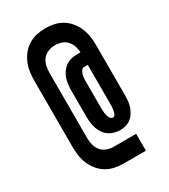

<svg xmlns="http://www.w3.org/2000/svg" viewBox="-204 -857 909 1034"><g transform="rotate(-30 250.0 -340.0)"><path d="M250 81Q222 81 195 75Q168 69 144.5 54.5Q121 40 103.5 18Q86 -4 75.5 -29.5Q65 -55 61.5 -82.5Q58 -110 58 -137V-543Q58 -570 61.5 -597.5Q65 -625 75.5 -650.5Q86 -676 103.5 -698Q121 -720 144.5 -734.5Q168 -749 195 -755Q222 -761 250 -761Q277 -761 303 -755.5Q329 -750 352 -736.5Q375 -723 392.5 -702.5Q410 -682 421 -658Q432 -634 437 -607.5Q442 -581 442 -554V-236Q442 -218 440.5 -200Q439 -182 433 -164.5Q427 -147 417.5 -131.5Q408 -116 394 -105Q380 -94 362.5 -89Q345 -84 327 -84Q309 -84 290.5 -89Q272 -94 257 -104.5Q242 -115 231.5 -130.5Q221 -146 215 -163Q209 -180 206.5 -198.5Q204 -217 204 -236V-403Q204 -422 206.5 -440.5Q209 -459 215 -476Q221 -493 232 -508.5Q243 -524 258 -534.5Q273 -545 291.5 -549.5Q310 -554 328 -554H350Q349 -575 342.5 -594Q336 -613 322.5 -628Q309 -643 289.5 -649.5Q270 -656 250 -656Q228 -656 207.5 -648Q187 -640 173.5 -623.5Q160 -607 155 -585.5Q150 -564 150 -543V-137Q150 -116 155 -94.5Q160 -73 173.5 -56.5Q187 -40 207.5 -32Q228 -24 250 -24H390V81ZM326 -162Q333 -162 337.5 -168Q342 -174 344 -180.5Q346 -187 347 -194Q348 -201 349 -208Q350 -215 350 -222Q350 -229 350 -236V-476H328Q317 -476 310.5 -466.5Q304 -457 301 -446.5Q298 -436 297 -425Q296 -414 296 -403V-236Q296 -228 296.5 -221Q297 -214 298 -207Q299 -200 300.5 -193Q302 -186 305 -179.5Q308 -173 313.5 -167.5Q319 -162 326 -162Z"/></g></svg>

Font: Iosevka SS18 Extrabold
Style: Regular
Weight: 800
Monospace: yes
Designer: Belleve Invis
Foundry: Belleve Invis
Version: Version 25.1.1; ttfautohint (v1.8.4)